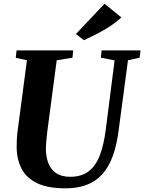

<svg xmlns="http://www.w3.org/2000/svg" viewBox="-20 -1018 787 1048"><path d="M678.5 -689 627.5 -306Q617 -224 594.8 -164.2Q572.5 -104.5 537.2 -66Q502 -27.5 452.5 -8.8Q403 10 337.5 10Q241.5 10 183 -18Q124.5 -46 98 -96.8Q71.5 -147.5 71 -214Q71 -233 71.8 -253Q72.5 -273 75 -294.5L127 -689L66 -702.5L70.5 -743H379.5L375.5 -703L289.5 -689L238.5 -303Q235 -275 232.8 -249.2Q230.5 -223.5 230.5 -203.5Q231 -161.5 244 -127.2Q257 -93 286.2 -73Q315.5 -53 363 -53Q423 -53 462 -81.5Q501 -110 523.8 -167.5Q546.5 -225 557.5 -312L605.5 -688.5L530.5 -703L534.5 -743H747L742 -703ZM438 -798.5 394.5 -832.5 550.5 -997.5 642.5 -923Q611.5 -894.5 575.2 -871.2Q539 -848 503.5 -830.2Q468 -812.5 438 -798.5Z"/></svg>

Font: Merriweather 60pt ExtraBold
Style: Italic
Weight: 800
Italic angle: -7.8°
Version: Version 2.101